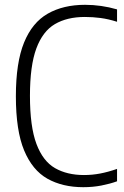

<svg xmlns="http://www.w3.org/2000/svg" viewBox="-20 -769 516 798"><path d="M326 9Q240 9 177.2 -26.2Q114.5 -61.5 80.2 -144Q46 -226.5 46 -369Q46 -509 80 -592.2Q114 -675.5 178.5 -712.2Q243 -749 333.5 -749Q400.5 -749 466.5 -730V-678.5Q430 -690 398 -694.2Q366 -698.5 332.5 -698.5Q259 -698.5 208.2 -668.8Q157.5 -639 131 -567.5Q104.5 -496 104.5 -371Q104.5 -242.5 131.5 -170.8Q158.5 -99 208.8 -70.2Q259 -41.5 329 -41.5Q363.5 -41.5 396.2 -47.8Q429 -54 466.5 -67V-15.5Q437.5 -5 401.8 2Q366 9 326 9Z"/></svg>

Font: Encode Sans Condensed Light
Style: Regular
Weight: 300
Width: 3
Designer: Multiple Designers
Foundry: Impallari Type
Version: Version 3.000; ttfautohint (v1.8.3) -l 8 -r 50 -G 200 -x 14 